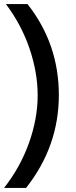

<svg xmlns="http://www.w3.org/2000/svg" viewBox="-33 -727 371 943"><path d="M-4 -707H102Q256 -512 256 -260Q256 -8 95 196H-13Q67 94 109.5 -25.5Q152 -145 152 -258Q152 -371 112 -488.5Q72 -606 -4 -707Z"/></svg>

Font: Hind Kochi Medium
Style: Regular
Weight: 500
Designer: Dhruvi Tolia
Foundry: Indian Type Foundry
Version: Version 0.702;PS 1.0;hotconv 1.0.81;makeotf.lib2.5.63406